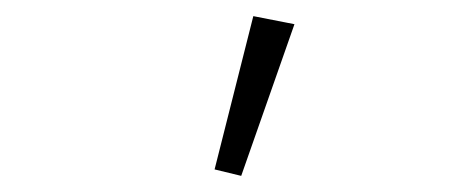

<svg xmlns="http://www.w3.org/2000/svg" viewBox="-20 -777 575 238"><path d="M246 -567 294 -757 345 -747 279 -559Z"/></svg>

Font: Giro Light
Style: Regular
Weight: 300
Designer: Paul D. Hunt
Foundry: Adobe Systems Incorporated
Version: Version 1.000;PS 1.0;hotconv 1.0.88;makeotf.lib2.5.647800